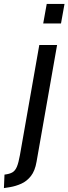

<svg xmlns="http://www.w3.org/2000/svg" viewBox="-105 -720 350 982"><path d="M-85 242 -82 173Q-56 170 -41.5 161.5Q-27 153 -18.5 132.5Q-10 112 -3 73L96 -490H187L82 107Q74 154 53 180.5Q32 207 4 219.5Q-24 232 -53 237ZM116 -600 134 -700H225L207 -600Z"/></svg>

Font: Cabin VF Beta
Style: Italic
Weight: 400
Italic angle: -7°
Designer: Pablo Impallari
Foundry: Pablo Impallari. http://www.impallari.com Igino Marini. http://www.ikern.com
Version: Version 2.300